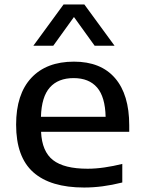

<svg xmlns="http://www.w3.org/2000/svg" viewBox="-20 -828 640 858"><path d="M356 10Q205.5 10 128.8 -58.2Q52 -126.5 52 -271Q52 -407 119.8 -479.8Q187.5 -552.5 310.5 -552.5Q430.5 -552.5 494 -479Q557.5 -405.5 557.5 -268V-239H163.5Q167.5 -151 217 -112.5Q266.5 -74 371.5 -74Q407.5 -74 447 -79.8Q486.5 -85.5 526.5 -95.5V-12.5Q480.5 -1 438.5 4.5Q396.5 10 356 10ZM309 -479Q240 -479 202.8 -437.2Q165.5 -395.5 163 -306H452Q450 -395 413.8 -437Q377.5 -479 309 -479ZM129 -623.5 264 -808H357L492 -623.5H403L310.5 -752L218 -623.5Z"/></svg>

Font: Encode Sans Exp Md
Style: Regular
Weight: 500
Width: 7
Designer: Multiple Designers
Foundry: Impallari Type
Version: Version 3.002; ttfautohint (v1.8.3) -l 8 -r 50 -G 200 -x 14 